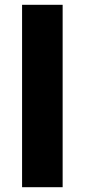

<svg xmlns="http://www.w3.org/2000/svg" viewBox="-20 -780 353 800"><path d="M241 0V-760H72V0Z"/></svg>

Font: Noto Sans Ethiopic ExtraBold
Style: Regular
Weight: 800
Designer: Monotype Design Team
Foundry: Monotype Imaging Inc.
Version: Version 2.102